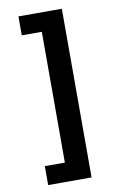

<svg xmlns="http://www.w3.org/2000/svg" viewBox="-99 -847 651 1028"><g transform="rotate(-10 226.0 -333.5)"><path d="M77 22H186V-689H77V-792H313V125H77Z"/></g></svg>

Font: Noto Sans Bengali UI
Style: Bold
Weight: 700
Designer: Jelle Bosma - Monotype Design Team
Foundry: Monotype Imaging Inc.
Version: Version 2.003; ttfautohint (v1.8.4.7-5d5b)